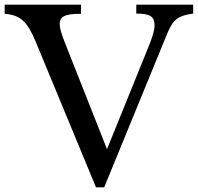

<svg xmlns="http://www.w3.org/2000/svg" viewBox="-33 -790 845 820"><path d="M424 -153 600 -587Q615 -624 621 -645Q627 -666 627 -683Q627 -710 610.5 -721Q594 -732 549 -732V-770H792V-732Q769 -729 752.5 -724Q736 -719 723.5 -710Q711 -701 701.5 -686.5Q692 -672 683 -651L412 10H377L119 -613Q106 -644 93.5 -665.5Q81 -687 66 -701Q51 -715 32 -722Q13 -729 -13 -731V-770H313V-731Q285 -731 267.5 -728.5Q250 -726 240 -720.5Q230 -715 226 -707Q222 -699 222 -689Q222 -675 227 -656.5Q232 -638 246 -603Z"/></svg>

Font: SVN-Libre Baskerville
Style: Regular
Weight: 400
Designer: Pablo Impallari, Rodrigo Fuenzalida
Foundry: Pablo Impallari, Rodrigo Fuenzalida
Version: Version 1.000; ttfautohint (v1.8.4)